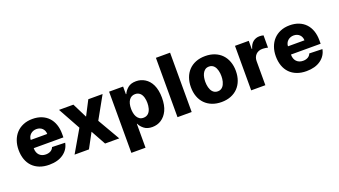

<svg xmlns="http://www.w3.org/2000/svg" viewBox="-72 -1367 3899 2211"><g transform="rotate(-20 1877.5 -261.0)"><path d="M304.7 -552.6Q367.2 -552.6 416.4 -532.7Q465.6 -512.8 499.5 -476.4Q533.4 -440 551.1 -388.7Q568.9 -337.4 568.9 -274.1V-230.8H205.3V-226.2Q205.3 -201.3 212.7 -180.9Q220.2 -160.5 234 -146Q247.9 -131.4 267.9 -123.2Q288 -115.1 313.2 -115.1Q347.7 -115.1 372.7 -129.4Q397.7 -143.8 407.7 -170.8L567.1 -166.2Q552.2 -86.3 484.7 -38Q417.3 10.3 310 10.3Q244.7 10.3 193.5 -9.4Q142.4 -29.1 106.9 -65.5Q71.4 -101.9 52.7 -153.9Q34.1 -206 34.1 -270.6Q34.1 -331.3 52.4 -383Q70.7 -434.7 105.3 -472.3Q139.9 -509.9 190.2 -531.2Q240.4 -552.6 304.7 -552.6ZM205.3 -331.7H407.3Q407 -353.3 399.5 -370.9Q392 -388.5 378.9 -401.1Q365.8 -413.7 347.7 -420.5Q329.5 -427.2 308.2 -427.2Q287.6 -427.2 269.2 -420.3Q250.7 -413.4 236.7 -400.7Q222.7 -388.1 214.3 -370.6Q206 -353 205.3 -331.7Z M621.8 0 780.2 -272.7 629.6 -545.5H805.8L895.6 -365.8L988.6 -545.5H1163.7L1011.4 -272.7L1169.4 0H995.7L895.6 -181.1L797.9 0Z M1415.1 -545.5V-452.1H1420.5Q1428.3 -471.2 1441.2 -488.1Q1454.2 -505 1473.4 -521.3Q1509.9 -552.6 1574.9 -552.6Q1603.7 -552.6 1630.1 -545.3Q1656.6 -538 1681.5 -522.7Q1706 -507.8 1726.4 -484.7Q1746.8 -461.6 1761.4 -430.6Q1775.9 -399.5 1783.9 -359.9Q1791.9 -320.3 1791.9 -272.4Q1791.9 -179 1762.8 -117.2Q1748.2 -86.3 1728.2 -62.9Q1708.1 -39.4 1683.9 -23.6Q1659.8 -7.8 1631.9 0Q1604 7.8 1573.9 7.8Q1512.8 7.8 1474.8 -21.7Q1437.1 -50.8 1420.5 -88.4H1416.9V204.5H1243.3V-545.5ZM1413.4 -272.7Q1413.4 -248.6 1418.1 -222.8Q1422.9 -197.1 1434.3 -176Q1445.7 -154.8 1465.2 -141.2Q1484.7 -127.5 1513.8 -127.5Q1533.7 -127.5 1548.7 -133.7Q1563.6 -139.9 1574.8 -150.7Q1585.9 -161.6 1593.4 -176Q1600.9 -190.3 1605.3 -206.5Q1609.7 -222.7 1611.7 -239.7Q1613.6 -256.7 1613.6 -272.7Q1613.6 -289.1 1611.7 -305.9Q1609.7 -322.8 1605.3 -339Q1600.9 -355.1 1593.4 -369.3Q1585.9 -383.5 1574.8 -394Q1563.6 -404.5 1548.5 -410.7Q1533.4 -416.9 1513.8 -416.9Q1490.1 -416.9 1471.4 -407Q1452.8 -397 1439.8 -378.4Q1426.8 -359.7 1420.1 -333.1Q1413.4 -306.5 1413.4 -272.7Z M2056.8 -727.3V0H1883.2V-727.3Z M2146 -271Q2146 -333.5 2164.6 -385.1Q2183.2 -436.8 2218.6 -474.1Q2253.9 -511.4 2305.2 -532Q2356.5 -552.6 2421.5 -552.6Q2485.8 -552.6 2536.9 -532.1Q2588.1 -511.7 2623.6 -474.8Q2659.1 -437.9 2678.1 -385.8Q2697.1 -333.8 2697.1 -271Q2697.1 -208.1 2678.1 -156.2Q2659.1 -104.4 2623.6 -67.5Q2588.1 -30.5 2536.9 -10.1Q2485.8 10.3 2421.5 10.3Q2358.7 10.3 2307.7 -9.6Q2256.7 -29.5 2220.7 -66.1Q2184.7 -102.6 2165.3 -154.7Q2146 -206.7 2146 -271ZM2422.6 -120.7Q2442.1 -120.7 2456.9 -127.7Q2471.6 -134.6 2482.4 -146.3Q2493.3 -158 2500.5 -173.3Q2507.8 -188.6 2512.3 -205.4Q2516.7 -222.3 2518.5 -239.5Q2520.2 -256.7 2520.2 -272Q2520.2 -287.6 2518.5 -304.9Q2516.7 -322.1 2512.4 -339Q2508.2 -355.8 2500.9 -371.3Q2493.6 -386.7 2482.8 -398.4Q2471.9 -410.2 2457 -417.1Q2442.1 -424 2422.6 -424Q2392.8 -424 2373.4 -409.3Q2354 -394.5 2342.9 -372Q2331.7 -349.4 2327.2 -322.8Q2322.8 -296.2 2322.8 -272Q2322.8 -256 2324.8 -238.6Q2326.7 -221.2 2331.1 -204.4Q2335.6 -187.5 2343 -172.4Q2350.5 -157.3 2361.5 -145.8Q2372.5 -134.2 2387.6 -127.5Q2402.7 -120.7 2422.6 -120.7Z M2786.2 0V-545.5H2954.9V-446H2960.6Q2975.5 -500 3009.2 -526.5Q3043 -552.9 3087.7 -552.9Q3112.6 -552.9 3136.4 -546.5V-395.6Q3130 -397.7 3121.6 -399.5Q3113.3 -401.3 3103.9 -402.3Q3094.5 -403.4 3085.2 -404.1Q3076 -404.8 3068.2 -404.8Q3044.4 -404.8 3024.3 -396.8Q3004.3 -388.8 2990.1 -374.5Q2975.9 -360.1 2967.9 -340.2Q2959.9 -320.3 2959.9 -296.2V0Z M3457 -552.6Q3519.5 -552.6 3568.7 -532.7Q3617.9 -512.8 3651.8 -476.4Q3685.7 -440 3703.5 -388.7Q3721.2 -337.4 3721.2 -274.1V-230.8H3357.6V-226.2Q3357.6 -201.3 3365.1 -180.9Q3372.5 -160.5 3386.4 -146Q3400.2 -131.4 3420.3 -123.2Q3440.3 -115.1 3465.6 -115.1Q3500 -115.1 3525 -129.4Q3550.1 -143.8 3560 -170.8L3719.5 -166.2Q3704.5 -86.3 3637.1 -38Q3569.6 10.3 3462.4 10.3Q3397 10.3 3345.9 -9.4Q3294.7 -29.1 3259.2 -65.5Q3223.7 -101.9 3205.1 -153.9Q3186.4 -206 3186.4 -270.6Q3186.4 -331.3 3204.7 -383Q3223 -434.7 3257.6 -472.3Q3292.3 -509.9 3342.5 -531.2Q3392.8 -552.6 3457 -552.6ZM3357.6 -331.7H3559.7Q3559.3 -353.3 3551.8 -370.9Q3544.4 -388.5 3531.2 -401.1Q3518.1 -413.7 3500 -420.5Q3481.9 -427.2 3460.6 -427.2Q3440 -427.2 3421.5 -420.3Q3403.1 -413.4 3389 -400.7Q3375 -388.1 3366.7 -370.6Q3358.3 -353 3357.6 -331.7Z"/></g></svg>

Font: Inter P Extra Bold
Style: Regular
Weight: 800
Designer: Rasmus Andersson
Foundry: rsms
Version: Version 3.018;git-588b23468